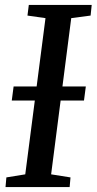

<svg xmlns="http://www.w3.org/2000/svg" viewBox="-20 -763 394 783"><path d="M2.5 0 6 -39.5 83 -52 165.5 -689 92 -699.5 97.5 -743H354L349.5 -699.5L270.5 -689L188.5 -52L267.5 -39.5L264 0ZM28 -353 35.5 -410.5H330L322.5 -353Z"/></svg>

Font: Merriweather 20pt
Style: Italic
Weight: 400
Italic angle: -7.8°
Version: Version 2.101